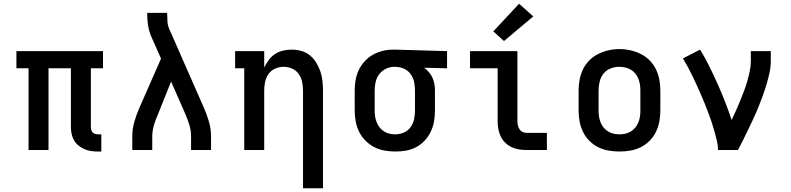

<svg xmlns="http://www.w3.org/2000/svg" viewBox="-20 -804 4240 1029"><path d="M505 8Q486 8 468 5.5Q450 3 433 -4.5Q416 -12 401.5 -23.5Q387 -35 377.5 -51Q368 -67 364 -85Q360 -103 360 -122V-438H240V0H133V-438H68V-530H532V-438H467V-122Q467 -114 469.5 -106.5Q472 -99 477 -94Q482 -89 489.5 -86.5Q497 -84 505 -84H523V8Z M689 0V-74Q689 -113 700 -151.5Q711 -190 727 -226L843 -490L789 -612Q778 -639 773.5 -668.5Q769 -698 769 -728V-735H876V-728Q876 -708 877.5 -687.5Q879 -667 887 -649L1073 -226Q1089 -190 1100 -151.5Q1111 -113 1111 -74V0H1004V-74Q1004 -103 995.5 -132Q987 -161 975 -189L897 -367L826 -190Q820 -176 814.5 -162Q809 -148 805 -133.5Q801 -119 798.5 -104Q796 -89 796 -74V0Z M1604 205V-320Q1604 -343 1599 -366Q1594 -389 1580.5 -408Q1567 -427 1545 -436.5Q1523 -446 1500 -446Q1477 -446 1455 -436.5Q1433 -427 1419.5 -408Q1406 -389 1401 -366Q1396 -343 1396 -320V0H1289V-438H1240V-530H1396V-442Q1406 -463 1420 -482Q1434 -501 1453.5 -514Q1473 -527 1496 -532.5Q1519 -538 1543 -538Q1569 -538 1594.5 -531Q1620 -524 1640 -508Q1660 -492 1674 -469.5Q1688 -447 1696.5 -422.5Q1705 -398 1708 -372Q1711 -346 1711 -320V205Z M2099 8Q2070 8 2041 3Q2012 -2 1986 -15.5Q1960 -29 1939 -50Q1918 -71 1905 -97Q1892 -123 1886.5 -152Q1881 -181 1881 -210V-320Q1881 -348 1886 -376Q1891 -404 1903 -429Q1915 -454 1934 -475Q1953 -496 1977.5 -510Q2002 -524 2029.5 -531Q2057 -538 2085 -538Q2089 -538 2092.5 -538Q2096 -538 2100 -538L2376 -530V-438L2253 -441Q2267 -431 2278.5 -417.5Q2290 -404 2297.5 -388Q2305 -372 2308 -354.5Q2311 -337 2311 -320V-210Q2311 -181 2306 -152.5Q2301 -124 2288.5 -98Q2276 -72 2256 -50.5Q2236 -29 2210.5 -15.5Q2185 -2 2156.5 3Q2128 8 2099 8ZM2099 -84Q2122 -84 2144 -93.5Q2166 -103 2180 -122Q2194 -141 2199 -164Q2204 -187 2204 -210V-320Q2204 -342 2199.5 -364Q2195 -386 2182.5 -404.5Q2170 -423 2150 -433.5Q2130 -444 2108 -445L2100 -446Q2098 -446 2096.5 -446Q2095 -446 2093 -446Q2070 -446 2048.5 -435.5Q2027 -425 2013 -407Q1999 -389 1993.5 -366Q1988 -343 1988 -320V-210Q1988 -194 1990.5 -178.5Q1993 -163 1999 -148Q2005 -133 2015 -120.5Q2025 -108 2038.5 -99.5Q2052 -91 2067.5 -87.5Q2083 -84 2099 -84Z M2801 0Q2780 0 2759.5 -3.5Q2739 -7 2720.5 -16Q2702 -25 2687 -40Q2672 -55 2663 -74Q2654 -93 2650.5 -113.5Q2647 -134 2647 -155V-438H2499V-530H2753V-155Q2753 -144 2755.5 -132.5Q2758 -121 2764 -111.5Q2770 -102 2780 -97Q2790 -92 2801 -92H2911V0ZM2681 -584 2624 -636 2762 -784 2838 -716Z M3300 8Q3271 8 3241.5 3Q3212 -2 3186 -15Q3160 -28 3139 -49Q3118 -70 3105 -96.5Q3092 -123 3086.5 -152Q3081 -181 3081 -210V-320Q3081 -349 3086.5 -378Q3092 -407 3105 -433.5Q3118 -460 3139 -481Q3160 -502 3186.5 -515Q3213 -528 3242 -534.5Q3271 -541 3300 -541Q3329 -541 3358 -534.5Q3387 -528 3413.5 -515Q3440 -502 3461 -481Q3482 -460 3495 -433.5Q3508 -407 3513.5 -378Q3519 -349 3519 -320V-210Q3519 -181 3513.5 -152Q3508 -123 3495 -96.5Q3482 -70 3461 -49Q3440 -28 3414 -15Q3388 -2 3358.5 3Q3329 8 3300 8ZM3300 -84Q3316 -84 3331.5 -87.5Q3347 -91 3361 -99.5Q3375 -108 3385 -120.5Q3395 -133 3401 -147.5Q3407 -162 3409.5 -178Q3412 -194 3412 -210V-320Q3412 -336 3409.5 -352Q3407 -368 3401 -383Q3395 -398 3384.5 -410.5Q3374 -423 3360 -431Q3346 -439 3330 -442.5Q3314 -446 3298 -446Q3275 -446 3252 -437Q3229 -428 3214.5 -409.5Q3200 -391 3194 -367.5Q3188 -344 3188 -320V-210Q3188 -194 3190.5 -178Q3193 -162 3199 -147.5Q3205 -133 3215 -120.5Q3225 -108 3239 -99.5Q3253 -91 3268.5 -87.5Q3284 -84 3300 -84Z M3828 0Q3828 -26 3821.5 -52Q3815 -78 3808 -103.5Q3801 -129 3792.5 -154Q3784 -179 3774.5 -204Q3765 -229 3755 -253.5Q3745 -278 3734.5 -302Q3724 -326 3713 -350Q3702 -374 3690.5 -398Q3679 -422 3666.5 -445Q3654 -468 3640 -491L3732 -538Q3759 -494 3782 -447.5Q3805 -401 3826 -354Q3847 -307 3866 -258.5Q3885 -210 3901 -161Q3913 -186 3924.5 -211.5Q3936 -237 3946.5 -263Q3957 -289 3967 -315Q3977 -341 3984.5 -367.5Q3992 -394 3998 -421.5Q4004 -449 4004 -477V-530H4111V-477Q4111 -445 4104 -413.5Q4097 -382 4088 -351.5Q4079 -321 4068 -291Q4057 -261 4045 -231Q4033 -201 4019.5 -172Q4006 -143 3992 -114Q3978 -85 3964 -56.5Q3950 -28 3935 0Z"/></svg>

Font: Iosevka Curly Slab SmBdEx
Style: Regular
Weight: 600
Width: 7
Monospace: yes
Designer: Belleve Invis
Foundry: Belleve Invis
Version: Version 11.1.0; ttfautohint (v1.8.3)